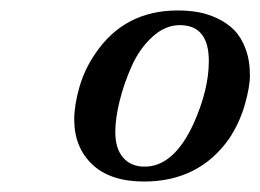

<svg xmlns="http://www.w3.org/2000/svg" viewBox="-20 -746 495 365"><path d="M121.1 -519Q121.1 -545.9 130.9 -580.1Q140.6 -614.3 161.1 -644Q216.3 -726.1 317.9 -726.1Q338.4 -726.1 356.7 -722.9Q375 -719.7 393.6 -710.9Q412.1 -702.1 425.3 -688.7Q438.5 -675.3 446.8 -653.3Q455.1 -631.3 455.1 -603Q455.1 -580.6 445.3 -546.6Q435.5 -512.7 416 -482.9Q358.4 -400.9 253.9 -400.9Q189.9 -400.9 155.5 -433.3Q121.1 -465.8 121.1 -519ZM199.2 -495.1Q199.2 -463.4 214.1 -446.3Q229 -429.2 254.9 -429.2Q310.5 -429.2 348.1 -511.2Q377 -575.7 377 -629.9Q377 -698.2 321.8 -698.2Q293.9 -698.2 269.5 -675.8Q245.1 -653.3 230.5 -620.6Q215.8 -587.9 207.5 -554.4Q199.2 -521 199.2 -495.1Z"/></svg>

Font: Linguistics Pro
Style: Italic
Weight: 400
Italic angle: -12°
Designer: Stefan Peev, Context Ltd
Foundry: Stefan Peev, Context Ltd
Version: Version 001.000